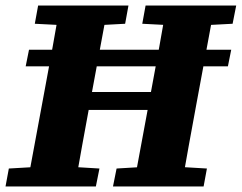

<svg xmlns="http://www.w3.org/2000/svg" viewBox="-30 -675 875 695"><path d="M-10 0 2 -65 140 -73H198L330 -65L317 0ZM67 0 133 -356Q147 -430 160.5 -505Q174 -580 187 -655H361L295 -299Q281 -224 267.5 -149Q254 -74 241 0ZM96 -589 108 -655H435L423 -589L293 -582H234ZM379 0 392 -65 526 -73H584L719 -65L707 0ZM453 0 519 -356Q533 -430 546.5 -505Q560 -580 573 -655H747L681 -299Q667 -224 653.5 -149Q640 -74 627 0ZM485 -589 497 -655H825L812 -589L679 -582H620ZM227 -277V-342H580V-277ZM63 -435 75 -495H807L795 -435Z"/></svg>

Font: Source Serif 4 ExtraBold
Style: Italic
Weight: 800
Italic angle: -12°
Designer: Frank Grießhammer
Foundry: Adobe Systems Incorporated
Version: Version 4.004;hotconv 1.0.116;makeotfexe 2.5.65601